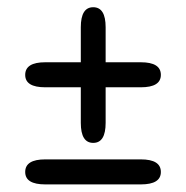

<svg xmlns="http://www.w3.org/2000/svg" viewBox="-20 -592 502 518"><path d="M48 -390Q48 -424 102 -424H360Q414 -424 414 -390Q414 -356.5 360 -356.5H102Q48 -356.5 48 -390ZM231.5 -206.5Q198 -206.5 198 -260.5V-518.5Q198 -572.5 231.5 -572.5Q265 -572.5 265 -518.5V-260.5Q265 -206.5 231.5 -206.5ZM48 -128Q48 -162 102 -162H360Q414 -162 414 -128Q414 -94.5 360 -94.5H102Q48 -94.5 48 -128Z"/></svg>

Font: Sono
Style: Regular
Weight: 400
Designer: Tyler Finck
Foundry: Tyler Finck
Version: Version 2.112